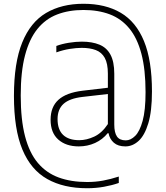

<svg xmlns="http://www.w3.org/2000/svg" viewBox="-20 -769 880 1019"><path d="M442.5 230Q317.5 230 230.8 181.2Q144 132.5 99 25Q54 -82.5 54 -260Q54 -435.5 97.8 -543.2Q141.5 -651 224.2 -700Q307 -749 423 -749Q539.5 -749 620.8 -701.2Q702 -653.5 744.2 -550.8Q786.5 -448 786.5 -283.5Q786.5 -178.5 767 -114.2Q747.5 -50 715.5 -21Q683.5 8 645.5 8Q606.5 8 584.2 -11.5Q562 -31 556 -62H551.5Q524.5 -28.5 484.5 -10.2Q444.5 8 398 8Q330.5 8 289.5 -28.2Q248.5 -64.5 248.5 -133.5Q248.5 -201.5 290 -239.2Q331.5 -277 418 -287.5L571 -305.5L573.5 -272.5L417 -254.5Q349 -246.5 317.2 -217.8Q285.5 -189 285.5 -137Q285.5 -81 315 -53Q344.5 -25 400.5 -25Q439.5 -25 480.2 -44Q521 -63 552.5 -110.5V-378Q552.5 -432 536 -461.8Q519.5 -491.5 488.5 -503.2Q457.5 -515 413.5 -515Q386 -515 350.8 -509.5Q315.5 -504 279 -491V-525Q308 -536 345.2 -542Q382.5 -548 414 -548Q468.5 -548 507.2 -532.2Q546 -516.5 566.2 -479Q586.5 -441.5 586.5 -377.5V-108Q586.5 -65 600.8 -44.5Q615 -24 647.5 -24Q673.5 -24 697.5 -47.8Q721.5 -71.5 737 -127.5Q752.5 -183.5 752.5 -280Q752.5 -400 730.5 -483.5Q708.5 -567 666.2 -618.2Q624 -669.5 562.8 -692.8Q501.5 -716 423 -716Q345 -716 283.2 -692.2Q221.5 -668.5 178.5 -615.2Q135.5 -562 112.8 -475.2Q90 -388.5 90 -262Q90 -133.5 113 -45.5Q136 42.5 181 95.8Q226 149 291.5 173Q357 197 442.5 197Q486.5 197 527 189.5Q567.5 182 610.5 168V202Q575 214.5 532 222.2Q489 230 442.5 230Z"/></svg>

Font: Encode Sans SC SemiCondensed Thin
Style: Regular
Weight: 250
Width: 4
Designer: Multiple Designers
Foundry: Impallari Type
Version: Version 3.002